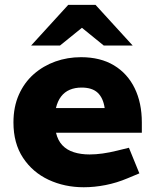

<svg xmlns="http://www.w3.org/2000/svg" viewBox="-20 -760 627 788"><path d="M323.9 8.5Q245 8.5 179.3 -22.2Q113.6 -53 74.4 -112.5Q35.2 -172 35.2 -257.4Q35.2 -321.4 57.4 -371.3Q79.6 -421.3 118.5 -455.6Q157.5 -489.8 207.2 -507.6Q256.9 -525.3 312.3 -525.3Q391.8 -525.3 447.5 -491.9Q503.2 -458.4 532.6 -398.2Q562.1 -337.9 562.1 -257.5V-215.1H209.9Q217.4 -183.4 236 -163.8Q254.5 -144.2 283.1 -135.2Q311.7 -126.1 347.7 -126.1Q373.3 -126.1 401.7 -130.1Q430.2 -134.1 460.2 -141.6L509.1 -153.6L552 -48.5L504.1 -28.5Q459.2 -9.5 413.3 -0.5Q367.3 8.5 323.9 8.5ZM209.5 -316.4H409.6Q403.6 -358 381 -379.3Q358.4 -400.6 314.8 -400.6Q287.7 -400.6 266.4 -391.6Q245.1 -382.6 230.8 -364Q216.5 -345.4 209.5 -316.4ZM406 -573 291.4 -666.1 260 -740H372.1L524.6 -573ZM107.6 -573 260 -740H372.1L341.2 -666.1L226.1 -573Z"/></svg>

Font: REM Medium
Style: Regular
Weight: 500
Designer: Octavio Pardo
Foundry: Ashler Design
Version: Version 1.005;gftools[0.9.28]